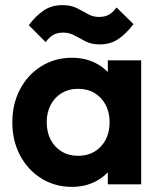

<svg xmlns="http://www.w3.org/2000/svg" viewBox="-20 -718 628 748"><path d="M260 10Q194 10 141 -23Q88 -56 58 -113Q28 -170 28 -241Q28 -313 58 -370Q88 -427 141 -460Q194 -493 260 -493Q312 -493 353 -472Q394 -451 418.5 -413.5Q443 -376 445 -329V-155Q443 -107 418.5 -70Q394 -33 353 -11.5Q312 10 260 10ZM284 -111Q339 -111 373 -147.5Q407 -184 407 -242Q407 -280 391.5 -309.5Q376 -339 348.5 -355.5Q321 -372 284 -372Q248 -372 220.5 -355.5Q193 -339 177.5 -309.5Q162 -280 162 -242Q162 -203 177.5 -173.5Q193 -144 220.5 -127.5Q248 -111 284 -111ZM400 0V-130L421 -248L400 -364V-483H530V0ZM369 -545Q336 -545 313 -557Q290 -569 270 -580Q250 -591 227 -591Q203 -591 187.5 -582Q172 -573 158 -554L92 -620Q121 -658 151.5 -678Q182 -698 223 -698Q256 -698 279 -686.5Q302 -675 322 -663.5Q342 -652 365 -652Q390 -652 405.5 -661.5Q421 -671 434 -689L500 -624Q471 -586 440.5 -565.5Q410 -545 369 -545Z"/></svg>

Font: Outfit Thin SemiBold
Style: Regular
Weight: 600
Version: Version 1.100;gftools[0.9.27]